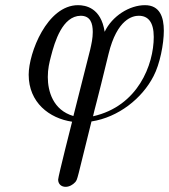

<svg xmlns="http://www.w3.org/2000/svg" viewBox="-20 -462 654 743"><path d="M91 -173C91 -65 171 -4 259 9C259 9 205 221 205 233C205 250 217 261 234 261C248 261 262 253 271 243C281 231 277 236 334 8C438 -8 530 -81 574 -167C599 -214 614 -293 614 -343C614 -395 599 -442 541 -442C481 -442 414 -400 385 -339C371 -432 311 -442 282 -442C162 -442 91 -257 91 -173ZM165 -164C165 -196 171 -220 177 -243C192 -302 222 -400 292 -401C330 -401 339 -372 339 -338C339 -314 334 -292 329 -270L264 -13C185 -36 165 -109 165 -164ZM340 -12C345 -36 353 -59 400 -253C433 -389 494 -401 517 -401C552 -401 575 -378 575 -319C575 -212 514 -51 340 -12Z"/></svg>

Font: CMU Serif
Style: Italic
Weight: 500
Italic angle: -14.04°
Version: Version 0.7.0